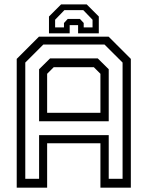

<svg xmlns="http://www.w3.org/2000/svg" viewBox="-20 -870 684 890"><path d="M57.5 0V-597L160.5 -700H483.5L586.5 -597V0H445.5V-206H198.5V0ZM97.2 -41.2H161.2V-243.5H484V-41.2H548.2V-580L464.5 -663.5H180.8L97.2 -580ZM198.5 -347H445.5V-528L415 -558.5H229L198.5 -528ZM161.2 -307.8V-549L212 -599.2H433.2L484 -549V-307.8ZM382 -849.5 438 -793.5V-715.5H342V-753.5H303V-715.5H207V-793.5L263 -849.5ZM366 -823H278.5L235.5 -778.5V-743H276.5V-763.5L294 -782.2H350.5L368 -763.5V-743H409V-778.5Z"/></svg>

Font: Tourney Thin
Style: Regular
Weight: 100
Designer: Tyler Finck
Foundry: Etcetera Type Co
Version: Version 1.015